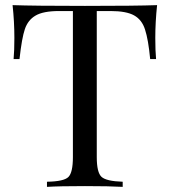

<svg xmlns="http://www.w3.org/2000/svg" viewBox="-20 -728 661 748"><path d="M36 -580Q36 -644 29 -708Q112 -705 311 -705Q510 -705 592 -708Q585 -642 585 -580Q585 -530 588 -498H565Q558 -573 545 -613Q533 -651 502.5 -668Q472 -685 411 -685H357V-116Q357 -56 375.5 -39Q394 -22 458 -20V0Q406 -3 311 -3Q211 -3 163 0V-20Q229 -21 246.5 -38.5Q264 -56 264 -116V-685H210Q148 -685 118 -667Q89 -650 77 -615Q65 -580 56 -498H33Q36 -530 36 -580Z"/></svg>

Font: Playfair Display
Style: Regular
Weight: 400
Designer: Claus Eggers S?rensen
Foundry: Claus Eggers S?rensen
Version: Version 1.003